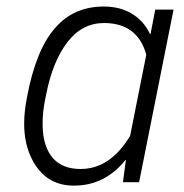

<svg xmlns="http://www.w3.org/2000/svg" viewBox="-20 -558 563 588"><path d="M206 10.5Q122 10.5 80.5 -65.5Q54 -114 54 -179Q54 -216 62.5 -259.5Q90 -406.5 149 -472.5Q205.5 -538 298 -538Q347.5 -538 384 -516Q420.5 -494 439.5 -453.5L441 -454L455.5 -528.5H511.5L406 0H356.5L365.5 -67.5L364.5 -68.5Q334.5 -30.5 295 -10Q255.5 10.5 206 10.5ZM227 -40.5Q317.5 -40.5 378.5 -142L428 -390.5Q401.5 -487 299 -487.5Q231.5 -487.5 186.5 -429Q141.5 -370.5 121.5 -269.5L119.5 -259.5Q110 -215 110.5 -178.5Q110.5 -131 126 -98.5Q153.5 -40.5 227 -40.5Z"/></svg>

Font: Roberto Sans Light
Style: Italic
Weight: 300
Italic angle: -11°
Designer: Google
Version: Version 1.00;June 11, 2020;FontCreator 12.0.0.2522 64-bit; t